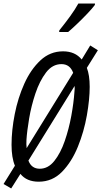

<svg xmlns="http://www.w3.org/2000/svg" viewBox="-29 -1013 571 1081"><path d="M355 -833Q374 -849 404 -877.5Q434 -906 462.5 -936Q491 -966 505 -985L506 -993H412Q394 -960 366 -921.5Q338 -883 305 -842L304 -833ZM120 -226Q123 -274 135 -345.5Q147 -417 170.5 -487Q194 -557 230 -604.5Q266 -652 317 -652Q365 -652 383 -603L121 -179Q120 -190 119.5 -201.5Q119 -213 120 -226ZM131 -109 391 -529Q392 -522 391.5 -513.5Q391 -505 390 -495Q386 -435 372.5 -361Q359 -287 335.5 -219Q312 -151 277 -107Q242 -63 195 -63Q148 -63 131 -109ZM86 -34Q121 10 189 10Q266 10 320.5 -46Q375 -102 409.5 -187Q444 -272 460 -363Q476 -454 476 -524Q476 -590 460 -631L522 -730L479 -757L431 -678Q394 -724 326 -724Q253 -724 198.5 -673Q144 -622 108 -542Q72 -462 54 -370.5Q36 -279 36 -198Q36 -125 55 -80L-9 23L34 48Z"/></svg>

Font: Noto Sans Display Condensed
Style: Italic
Weight: 400
Width: 3
Designer: Monotype Design team
Foundry: Monotype Imaging Inc.
Version: 1.000